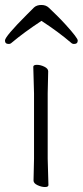

<svg xmlns="http://www.w3.org/2000/svg" viewBox="-33 -744 333 773"><path d="M2 -567Q-13 -567 -13 -581Q-13 -597 76 -686L104 -714Q115 -724 133.5 -724Q152 -724 163.5 -713Q175 -702 194 -683.5Q213 -665 232 -644Q280 -591 280 -581Q280 -567 265 -567Q258 -567 253 -572Q203 -615 134 -660Q64 -614 14 -572Q9 -567 2 -567ZM162 1Q162 9 148 9Q134 9 118 1.5Q102 -6 102 -17L104 -105V-368L101 -475Q101 -483 115.5 -483Q130 -483 145.5 -475.5Q161 -468 161 -457L159 -368V-105Z"/></svg>

Font: LXGW WenKai TC Light
Style: Regular
Weight: 300
Designer: LXGW / Fontworks Inc.
Foundry: LXGW / Fontworks Inc.
Version: Version 1.330